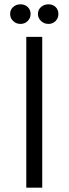

<svg xmlns="http://www.w3.org/2000/svg" viewBox="-20 -871 318 891"><path d="M176 0H102V-700H176ZM75 -760Q55 -760 41 -773.5Q27 -787 27 -806Q27 -826 41 -838.5Q55 -851 75 -851Q95 -851 108.5 -838.5Q122 -826 122 -806Q122 -787 108.5 -773.5Q95 -760 75 -760ZM205 -760Q185 -760 170.5 -773.5Q156 -787 156 -806Q156 -826 170.5 -838.5Q185 -851 205 -851Q225 -851 238 -838.5Q251 -826 251 -806Q251 -787 238 -773.5Q225 -760 205 -760Z"/></svg>

Font: Tilda Sans
Style: Regular
Weight: 400
Designer: ParaType Ltd
Foundry: ParaType Ltd
Version: Version 1.009